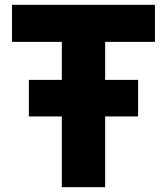

<svg xmlns="http://www.w3.org/2000/svg" viewBox="-20 -778 664 798"><path d="M417 -604V-446H554V-294H417V0H237V-294H100V-446H237V-604H30V-758H624V-604Z"/></svg>

Font: Biryani Heavy
Style: Regular
Weight: 900
Designer: Dan Reynolds and Mathieu Réguer
Foundry: Dan Reynolds and Mathieu Réguer
Version: Version 1.003; ttfautohint (v1.1) -l 5 -r 5 -G 72 -x 0 -D la